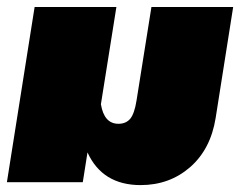

<svg xmlns="http://www.w3.org/2000/svg" viewBox="-28 -520 694 548"><path d="M-8.3 0 70.8 -500H304.2L260 -222.5Q269.2 -166.7 310 -166.7Q331.7 -166.7 343.8 -181.2Q355.8 -195.8 361.7 -233.3L404.2 -500H637.5L587.5 -183.3Q573.3 -94.2 514.6 -42.9Q455.8 8.3 373.3 8.3Q264.2 8.3 221.7 -85L208.3 0Z"/></svg>

Font: BoonTook
Style: Italic
Weight: 400
Italic angle: -9°
Designer: Sungsit Sawaiwan
Foundry: FontUni
Version: Version 3.0